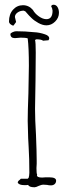

<svg xmlns="http://www.w3.org/2000/svg" viewBox="-20 -791 277 811"><path d="M99 -10Q94 -10 91 -9H83Q61 -9 55 -19Q55 -26 63 -31L68 -36H97L101 -40L103 -49L104 -61Q104 -122 101 -170L99 -207L97 -280Q97 -319 100 -397L102 -513Q102 -589 97 -629Q88 -632 67 -632L56 -631Q50 -630 43 -630Q24 -630 24 -647Q24 -651 33 -655Q42 -659 48 -659Q86 -659 124 -655Q147 -654 170 -646Q188 -640 188 -629Q188 -627 185 -621L162 -619Q155 -625 133 -625L128 -622Q131 -613 131 -569Q131 -503 130 -450L128 -331Q128 -286 132 -222Q135 -149 135 -112V-99Q134 -92 134 -81Q134 -58 137 -53L136 -51Q136 -41 158 -41Q167 -41 173 -42H188Q217 -42 217 -28Q217 -19 211 -13.5Q205 -8 195 -8Q186 -8 179 -10Q171 -11 162 -11Q156 -11 144 -6Q132 0 126 0Q103 0 99 -10ZM18 -700Q18 -731 35 -750Q52 -769 77 -769Q102 -769 119 -749Q127 -734 144 -722Q161 -710 176 -710Q202 -710 202 -746L200 -756L196 -765Q199 -771 206 -771Q217 -771 223 -761Q229 -751 229 -737Q229 -716 213 -700Q197 -684 176 -684Q160 -684 142 -694Q124 -704 113 -715Q105 -722 87 -743L80 -746Q65 -746 54 -738Q43 -730 43 -719L48 -698L37 -683Q31 -683 24.5 -688.5Q18 -694 18 -700Z"/></svg>

Font: Amatic SC
Style: Regular
Weight: 400
Designer: Multiple Designers
Foundry: Vernon Adams
Version: Version 2.505